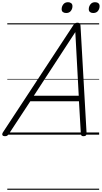

<svg xmlns="http://www.w3.org/2000/svg" viewBox="-66 -1221 923 1741"><path d="M-22 14Q-38 14 -43.5 5Q-49 -4 -40 -20L600 -994Q608 -1006 615.5 -1010.5Q623 -1015 637 -1015Q650 -1015 656.5 -1009.5Q663 -1004 664 -988L719 -14Q720 0 713.5 7Q707 14 692 14Q678 14 673 8.5Q668 3 667 -10L650 -303H209L16 -9Q6 5 -1 9.5Q-8 14 -22 14ZM241 -353H648L617 -930ZM534 -1103Q516 -1103 504.5 -1111.5Q493 -1120 493 -1138Q493 -1162 508 -1181.5Q523 -1201 551 -1201Q568 -1201 579.5 -1192Q591 -1183 591 -1165Q591 -1141 576.5 -1122Q562 -1103 534 -1103ZM779 -1103Q762 -1103 750.5 -1111.5Q739 -1120 739 -1138Q739 -1162 754 -1181.5Q769 -1201 796 -1201Q814 -1201 825.5 -1192Q837 -1183 837 -1165Q837 -1141 822.5 -1122Q808 -1103 779 -1103ZM0 490H833V500H0ZM0 -20H833V0H0ZM0 -505H833V-500H0ZM0 -1010H833V-1000H0Z"/></svg>

Font: Playwrite AU TAS Guides
Style: Regular
Weight: 400
Designer: Veronika Burian, José Scaglione
Foundry: TypeTogether
Version: Version 1.003